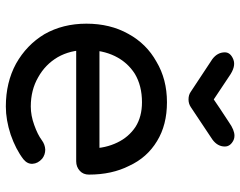

<svg xmlns="http://www.w3.org/2000/svg" viewBox="-103 -720 827 661"><g transform="rotate(90 310.5 -389.5)"><path d="M346.7 3.9Q263.7 3.9 199.2 -31.2Q134.8 -67.4 97.7 -128.9Q61.5 -192.4 61.5 -273.4Q61.5 -355.5 96.7 -418Q130.9 -480.5 192.4 -514.6Q252.9 -550.8 332 -550.8Q410.2 -550.8 465.8 -516.6Q522.5 -482.4 550.8 -420.9Q581.1 -361.3 581.1 -282.2Q581.1 -262.7 568.4 -251Q554.7 -238.3 535.2 -238.3Q400.4 -238.3 131.8 -238.3Q131.8 -257.8 131.8 -318.4Q232.4 -318.4 532.2 -318.4Q521.5 -310.5 491.2 -290Q490.2 -339.8 470.7 -379.9Q452.1 -418.9 417 -442.4Q381.8 -464.8 332 -464.8Q275.4 -464.8 234.4 -440.4Q194.3 -415 172.9 -371.1Q152.3 -328.1 152.3 -273.4Q152.3 -217.8 176.8 -174.8Q202.1 -131.8 246.1 -107.4Q290 -82 346.7 -82Q377.9 -82 410.2 -93.8Q443.4 -105.5 462.9 -120.1Q477.5 -130.9 495.1 -131.8Q512.7 -131.8 526.4 -121.1Q543 -106.4 543.9 -87.9Q544.9 -70.3 528.3 -56.6Q494.1 -30.3 443.4 -12.7Q392.6 3.9 346.7 3.9ZM322.3 -625Q306.6 -625 295.9 -632.8Q258.8 -657.2 183.6 -707Q160.2 -724.6 160.2 -750Q160.2 -769.5 184.6 -779.3Q209 -789.1 243.2 -764.6Q269.5 -747.1 322.3 -711.9Q341.8 -725.6 401.4 -764.6Q427.7 -783.2 447.3 -783.2Q455.1 -783.2 461.9 -780.3Q484.4 -769.5 484.4 -750Q484.4 -724.6 460 -707Q422.9 -682.6 348.6 -632.8Q336.9 -625 322.3 -625Z"/></g></svg>

Font: Abed
Style: Bold
Weight: 700
Designer: Johan Aakerlund
Version: Version 3.105